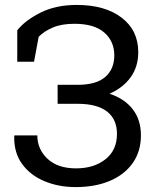

<svg xmlns="http://www.w3.org/2000/svg" viewBox="-20 -741 637 771"><path d="M283.7 10.3Q215.8 10.3 159.2 -13.2Q102.5 -36.6 69.1 -82Q35.6 -127.4 37.1 -194.3L38.1 -197.3H129.9Q129.9 -141.6 170.9 -103.3Q211.9 -64.9 285.6 -64.9Q356.9 -64.9 403.3 -101.3Q449.7 -137.7 449.7 -203.6Q449.7 -262.2 409.7 -293.2Q369.6 -324.2 291.5 -324.2H211.4V-400.4H291.5Q366.7 -400.4 402.8 -432.1Q439 -463.9 439 -518.6Q439 -575.2 398.7 -610.4Q358.4 -645.5 278.8 -645.5Q227.5 -645.5 192.4 -630.6Q157.2 -615.7 135.3 -593.3L116.7 -493.2H49.3V-619.1Q79.6 -658.2 141.6 -689.7Q203.6 -721.2 288.1 -721.2Q401.4 -721.2 468.3 -670.2Q535.2 -619.1 535.2 -531.7Q535.2 -472.7 504.4 -430.4Q473.6 -388.2 419.9 -364.7Q481 -344.2 513.4 -301.8Q545.9 -259.3 545.9 -197.8Q545.9 -132.8 512.9 -86.2Q480 -39.6 420.9 -14.6Q361.8 10.3 283.7 10.3Z"/></svg>

Font: Roboto Slab
Style: Regular
Weight: 400
Designer: Google
Version: Version 2.000; ttfautohint (v1.8.1.43-b0c9)